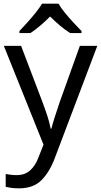

<svg xmlns="http://www.w3.org/2000/svg" viewBox="-20 -786 550 1046"><path d="M1 -536H95L211 -231Q226 -191 238 -154.5Q250 -118 256 -85H260Q266 -110 279 -150.5Q292 -191 306 -232L415 -536H510L279 74Q251 150 206.5 195Q162 240 84 240Q60 240 42 237.5Q24 235 11 232V162Q22 164 37.5 166Q53 168 70 168Q116 168 144.5 142Q173 116 189 73L217 2ZM299 -766Q311 -744 333.5 -716.5Q356 -689 380.5 -662.5Q405 -636 424 -617V-606H362Q336 -622 308 -645.5Q280 -669 253 -696Q226 -669 199 -646Q172 -623 146 -606H86V-617Q105 -637 128.5 -663Q152 -689 174 -716.5Q196 -744 209 -766Z"/></svg>

Font: Noto Sans Gunjala Gondi
Style: Regular
Weight: 400
Designer: Ek Type
Foundry: Ek Type
Version: Version 1.004